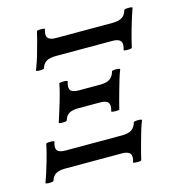

<svg xmlns="http://www.w3.org/2000/svg" viewBox="-112 -800 875 952"><g transform="rotate(-15 325.5 -324.0)"><path d="M596 -499Q595 -496 584.5 -495Q574 -494 563.5 -495Q553 -496 554 -499Q564 -530 553.5 -543.5Q543 -557 512 -557H222Q190 -557 173 -547Q156 -537 149 -513Q148 -510 137.5 -509Q127 -508 117 -509Q107 -510 108 -513Q116 -534 124 -557.5Q132 -581 140 -612Q146 -633 152 -655Q158 -677 163 -700Q164 -703 174.5 -704Q185 -705 195 -704Q205 -703 204 -700Q194 -669 204.5 -656Q215 -643 246 -643H537Q568 -643 585 -654Q602 -665 609 -690Q610 -693 621 -694Q632 -695 642 -694Q652 -693 651 -690Q643 -668 635.5 -644Q628 -620 619 -589Q613 -567 607 -545Q601 -523 596 -499ZM457 -220Q457 -217 446 -216.5Q435 -216 425 -217Q415 -218 416 -221Q425 -252 415 -265Q405 -278 373 -278H263Q231 -278 214.5 -268Q198 -258 191 -234Q190 -231 179.5 -230Q169 -229 159 -230Q149 -231 150 -234Q157 -256 164.5 -279Q172 -302 181 -333Q187 -354 193 -376Q199 -398 203 -421Q204 -424 215 -425Q226 -426 236 -425Q246 -424 246 -421Q236 -390 245.5 -376.5Q255 -363 288 -363H398Q430 -363 447 -374.5Q464 -386 471 -411Q472 -415 482.5 -416Q493 -417 503.5 -415.5Q514 -414 513 -411Q504 -389 497 -365Q490 -341 481 -310Q469 -268 457 -220ZM497 51Q496 55 485 55.5Q474 56 464 55Q454 54 455 52Q465 21 454.5 7.5Q444 -6 412 -6H122Q91 -6 74 4Q57 14 50 38Q49 41 38.5 42Q28 43 18 42Q8 41 9 38Q17 16 24.5 -7Q32 -30 41 -61Q47 -83 53 -105Q59 -127 63 -149Q64 -152 74.5 -153Q85 -154 95 -153Q105 -152 105 -149Q95 -118 105 -105Q115 -92 147 -92H437Q469 -92 486 -103Q503 -114 510 -139Q511 -143 522 -144Q533 -145 543 -144Q553 -143 552 -139Q543 -117 536 -93.5Q529 -70 520 -38Q514 -16 508 6.5Q502 29 497 51Z"/></g></svg>

Font: Junicode Two Beta Condensed Medium
Style: Italic
Weight: 500
Width: 3
Italic angle: -9°
Version: Version 1.053; ttfautohint (v1.8.4)